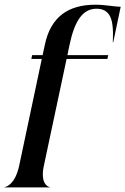

<svg xmlns="http://www.w3.org/2000/svg" viewBox="-44 -816 546 836"><path d="M147 -94.5 246 -559.5H423.5L427.5 -576H249.5L258 -617C281 -728.5 317.5 -778 376.5 -778C415 -778 431.5 -757.5 439.5 -734.5C451.5 -702 447.5 -642 447 -632H449L481.5 -786.5C454.5 -786.5 416.5 -795.5 371 -795.5C254.5 -795.5 177 -743.5 151.5 -622L141.5 -576H96L92.5 -559.5H138L39.5 -94.5C21.5 -11 -19 -1.5 -24 -1.5V0H172.5V-1.5C170 -1.5 129 -11 147 -94.5Z"/></svg>

Font: Beautique Display Thin
Style: Bold
Weight: 500
Italic angle: -12°
Designer: Nhat-Quang Ngo
Version: Version 1.100;Glyphs 3.2.3 (3260)